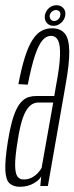

<svg xmlns="http://www.w3.org/2000/svg" viewBox="-28 -713 285 736"><path d="M48 3Q65 3 78.2 -0.8Q91.5 -4.5 102.2 -10.8Q113 -17 120 -23.8Q127 -30.5 130 -37.5L126.5 0H155.5L223 -385.5Q238.5 -470.5 237.5 -518Q236.5 -565.5 220 -585Q203.5 -604.5 171 -604.5Q148.5 -604.5 130.2 -594.2Q112 -584 96.5 -560Q81 -536 67.8 -494.8Q54.5 -453.5 42.5 -390.5L78.5 -388.5Q92.5 -460 106.2 -500.8Q120 -541.5 134.8 -558.5Q149.5 -575.5 167 -575.5Q186 -575.5 194.8 -557.8Q203.5 -540 202 -498.5Q200.5 -457 187 -385.5L180 -345H111Q95.5 -345 81.8 -340.8Q68 -336.5 56.5 -325.2Q45 -314 35.2 -294.5Q25.5 -275 17.2 -244.2Q9 -213.5 2 -170Q-9.5 -96.5 -7.5 -59.5Q-5.5 -22.5 9 -9.8Q23.5 3 48 3ZM62 -25Q47.5 -25 39 -36.2Q30.5 -47.5 30 -79Q29.5 -110.5 39.5 -171.5Q46.5 -218 55.2 -247.5Q64 -277 74.5 -292.5Q85 -308 96 -314Q107 -320 119.5 -320H176L131.5 -69.5Q127 -60.5 117.2 -50Q107.5 -39.5 93.8 -32.2Q80 -25 62 -25ZM177.5 -614Q188.5 -614 198.2 -619.8Q208 -625.5 214.2 -634.5Q220.5 -643.5 222 -654Q225 -670 215.2 -681.5Q205.5 -693 188.5 -693Q177.5 -693 168 -687.8Q158.5 -682.5 152.2 -673.8Q146 -665 144 -654Q141.5 -637 151.2 -625.5Q161 -614 177.5 -614ZM179.5 -632.5Q171.5 -632.5 166.5 -638.8Q161.5 -645 162.5 -654Q164.5 -663.5 171.5 -669Q178.5 -674.5 186.5 -674.5Q195 -674.5 200 -669Q205 -663.5 203 -654Q202 -645 195 -638.8Q188 -632.5 179.5 -632.5Z"/></svg>

Font: Anybody ExtraCondensed ExtraLight
Style: Italic
Weight: 250
Width: 2
Italic angle: -10°
Version: Version 1.113;gftools[0.9.25]